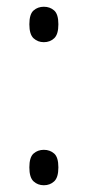

<svg xmlns="http://www.w3.org/2000/svg" viewBox="-20 -543 261 569"><path d="M110 -418Q92 -418 79.5 -429.5Q67 -441 67 -471Q67 -501 79.5 -512Q92 -523 110 -523Q128 -523 140.5 -512Q153 -501 153 -471Q153 -441 140.5 -429.5Q128 -418 110 -418ZM110 6Q92 6 79.5 -5.5Q67 -17 67 -47Q67 -77 79.5 -88Q92 -99 110 -99Q128 -99 140.5 -88Q153 -77 153 -47Q153 -17 140.5 -5.5Q128 6 110 6Z"/></svg>

Font: Noto Serif Khmer Condensed Light
Style: Regular
Weight: 300
Width: 3
Designer: Danh Hong and the Monotype Design Team
Foundry: Monotype Imaging Inc.
Version: Version 2.004